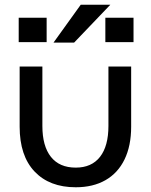

<svg xmlns="http://www.w3.org/2000/svg" viewBox="-20 -780 638 811"><path d="M534 -245Q534 -164 506 -106.5Q478 -49 425.5 -19Q373 11 300 11Q189 11 126 -55.5Q63 -122 63 -245V-499H159V-248Q159 -163 195 -117.5Q231 -72 300 -72Q367 -72 402.5 -117.5Q438 -163 438 -248V-499H534ZM206 -600 321 -760H446L293 -600ZM177 -705V-602H59V-705ZM544 -705V-602H425V-705Z"/></svg>

Font: Syne Med Modified
Style: Regular
Weight: 500
Designer: Lucas Descroix
Foundry: Bonjour Monde
Version: Version 2.200